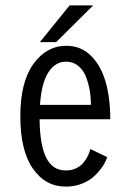

<svg xmlns="http://www.w3.org/2000/svg" viewBox="-20 -682 490 713"><path d="M128 -525.5 238.5 -662H326L188.5 -525.5ZM378 -98.5Q373 -82.5 361.8 -65.2Q350.5 -48 332.2 -30Q314 -12 285.8 -0.5Q257.5 11 224.5 11Q148.5 11 102 -56Q55.5 -123 55.5 -250.5Q55.5 -377.5 104.2 -444.8Q153 -512 226 -512Q279.5 -512 316.8 -476Q354 -440 371.8 -379.5Q389.5 -319 389.5 -239H127Q128 -144 151.5 -96.5Q175 -49 224.5 -49Q245.5 -49 262.5 -57Q279.5 -65 290 -78Q300.5 -91 306.5 -103.5Q312.5 -116 315.5 -128.5ZM225.5 -453Q185 -453 159.5 -413.2Q134 -373.5 128.5 -292.5H317.5Q317.5 -322 312.8 -348.8Q308 -375.5 298 -399.8Q288 -424 269.2 -438.5Q250.5 -453 225.5 -453Z"/></svg>

Font: League Mono Condensed Light
Style: Regular
Weight: 300
Width: 1
Designer: Tyler Finck
Foundry: The League of Moveable Type / Tyler Finck
Version: Version 2.210